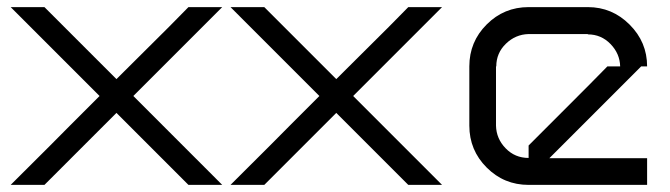

<svg xmlns="http://www.w3.org/2000/svg" viewBox="-20 -520 1883 540"><path d="M105 0H10Q147.5 -136.7 176.7 -166.7L260 -250L10 -500H105L307.5 -297.5Q310.8 -300.8 455 -444.2L510 -500H605L355 -250L605 0H510L307.5 -202.5Z M723.3 0H628.3Q765.8 -136.7 795 -166.7L878.3 -250L628.3 -500H723.3L925.8 -297.5Q929.2 -300.8 1073.3 -444.2L1128.3 -500H1223.3L973.3 -250L1223.3 0H1128.3L925.8 -202.5Z M1525 -75H1800V0H1466.7Q1397.5 0 1348.8 -48.8Q1300 -97.5 1300 -166.7V-333.3Q1300 -402.5 1348.8 -451.2Q1397.5 -500 1466.7 -500H1633.3Q1701.7 -500 1750.8 -450.8Q1800 -401.7 1800 -333.3H1783.3L1616.7 -166.7ZM1466.7 -75.8V-110.8Q1496.7 -140.8 1633.3 -277.5L1688.3 -333.3H1724.2Q1723.3 -369.2 1697.1 -396.2Q1670.8 -423.3 1633.3 -423.3V-424.2H1466.7Q1430 -423.3 1402.9 -397.1Q1375.8 -370.8 1375.8 -333.3H1375V-166.7Q1375.8 -130 1402.1 -102.9Q1428.3 -75.8 1466.7 -75.8Z"/></svg>

Font: 0xA000-Squarish
Style: Squareish
Weight: 400
Version: Version 0.1